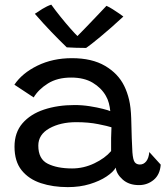

<svg xmlns="http://www.w3.org/2000/svg" viewBox="-20 -776 696 807"><path d="M265 10.5Q202.5 10.5 151.8 -6.2Q101 -23 71 -60.2Q41 -97.5 41 -159.5Q41 -219 74.5 -257.8Q108 -296.5 165.2 -315.5Q222.5 -334.5 293.5 -334.5Q326 -334.5 357.5 -329.5Q389 -324.5 412.2 -318.5Q435.5 -312.5 443.5 -309Q442 -325.5 437.5 -342.5Q433 -359.5 425 -373Q406 -406.5 369.8 -428.2Q333.5 -450 279 -450Q221 -450 181.2 -425Q141.5 -400 121.5 -366.5L40.5 -420Q73 -468.5 137.2 -500Q201.5 -531.5 282.5 -531.5Q366.5 -531.5 421.5 -499.2Q476.5 -467 502 -415Q515 -388.5 522.5 -357Q530 -325.5 531.5 -279Q532.5 -230 533.8 -195.2Q535 -160.5 536.5 -136Q539 -103.5 546.5 -94Q554 -84.5 568 -84.5Q584 -84.5 594.8 -98.2Q605.5 -112 607.5 -137L655.5 -84Q652.5 -42 626 -20Q599.5 2 564 2Q522 2 495.8 -21.2Q469.5 -44.5 466.5 -71.5Q456 -53 427.5 -34Q399 -15 357.2 -2.2Q315.5 10.5 265 10.5ZM283 -68Q331.5 -68 376.5 -89.5Q421.5 -111 447 -141Q446.5 -171.5 447 -196Q447.5 -220.5 448.5 -241Q434 -246 393 -254.2Q352 -262.5 300.5 -262.5Q234 -262.5 187.5 -236.5Q141 -210.5 141 -164Q141 -107.5 180.8 -87.8Q220.5 -68 283 -68ZM427.5 -751.5Q439 -746.5 454 -737Q469 -727.5 481.5 -718.8Q494 -710 498.5 -706.5Q444 -656 401.2 -620.8Q358.5 -585.5 342 -574.5Q324 -574.5 299.5 -575.2Q275 -576 260.5 -577Q228 -608.5 195 -642.8Q162 -677 126.5 -718Q138.5 -726.5 158 -738.5Q177.5 -750.5 195.5 -756.5Q213 -732 235 -704.8Q257 -677.5 276.5 -655.5Q296 -633.5 305.5 -624.5Q317.5 -636.5 338.8 -658.5Q360 -680.5 383.8 -705.5Q407.5 -730.5 427.5 -751.5Z"/></svg>

Font: Grandstander
Style: Regular
Weight: 400
Designer: Tyler Finck
Foundry: Etcetera Type Co
Version: Version 1.200; ttfautohint (v1.8.3)